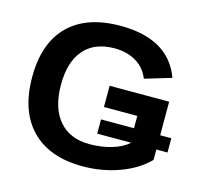

<svg xmlns="http://www.w3.org/2000/svg" viewBox="-103 -811 984 934"><g transform="rotate(15 389.0 -344.0)"><path d="M418 -162.1V-233.9H584V-295.9H416V-402.8H715.8V-233.9H772V-162.1H715.8V-109.9Q661.1 -53.7 574 -22Q486.8 9.8 390.1 9.8Q222.2 9.8 131.6 -83Q41 -175.8 41 -347.2Q41 -517.6 131.8 -607.9Q222.7 -698.2 393.1 -698.2Q635.3 -698.2 701.2 -519L567.9 -479Q547.4 -530.3 501.7 -557.6Q456.1 -585 393.1 -585Q292.5 -585 239.3 -523.4Q186 -461.9 186 -347.2Q186 -230.5 240.5 -166.7Q294.9 -103 394 -103Q455.6 -103 507.3 -118.9Q559.1 -134.8 588.9 -162.1Z"/></g></svg>

Font: Libra Sans Modern
Style: Bold
Weight: 700
Foundry: Stefan Peev, Context Ltd
Version: Version 1.000